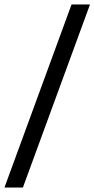

<svg xmlns="http://www.w3.org/2000/svg" viewBox="-53 -777 425 864"><path d="M-33 67 269 -757H352L50 67Z"/></svg>

Font: Instrument Sans Condensed Medium
Style: Italic
Weight: 500
Width: 3
Italic angle: -13°
Designer: Rodrigo Fuenzalida
Foundry: fragTYPE
Version: Version 1.000;gftools[0.9.28]